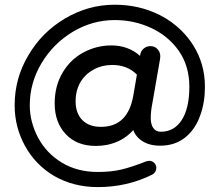

<svg xmlns="http://www.w3.org/2000/svg" viewBox="-20 -698 917 806"><path d="M554.7 -384.8Q514.6 -425.3 451.2 -425.3Q408.7 -425.3 375.5 -407.2Q354.5 -396 340.8 -382.6Q327.1 -369.1 319.1 -355.7Q311 -342.3 306.6 -329.1Q297.4 -303.7 297.4 -273.4Q297.4 -222.2 325.7 -193.8Q354 -165.5 403.3 -165.5Q461.9 -165.5 495.6 -199.7Q528.3 -232.4 539.6 -296.9ZM447.3 -507.3Q518.6 -507.3 567.9 -463.4L568.8 -468.8Q571.3 -484.4 583.5 -494.4Q595.7 -504.4 611.3 -504.4Q629.4 -504.4 641.1 -491.9Q652.8 -479.5 652.8 -461.9V-461.4L651.9 -450.2L619.6 -264.6Q612.8 -231 612.8 -202.1Q612.8 -191.4 614 -185.8Q615.2 -180.2 616 -177.5Q616.7 -174.8 617.4 -172.4Q618.2 -169.9 619.6 -167.5Q621.6 -163.1 624.5 -159.7L627.9 -155.3Q638.2 -145 655.3 -145Q710.9 -145 742.7 -193.8Q774.9 -243.7 774.9 -334Q774.9 -421.4 730 -485.4Q686 -547.4 614.5 -580.6Q543 -613.8 461.9 -613.8Q368.7 -613.8 286.1 -564.9Q203.1 -514.6 154.1 -432.4Q105 -350.1 105 -255.9Q105 -187 139.6 -120.6Q174.8 -54.7 239.5 -15.4Q304.2 23.9 390.6 23.9Q446.8 23.9 489.7 13.7Q532.7 3.4 593.3 -20.5Q602.1 -22.9 605.5 -22.9Q618.7 -22.9 627.4 -14.2Q636.2 -5.4 636.2 6.8Q636.2 17.6 629.4 26.4Q625 32.2 618.7 35.2Q513.7 87.4 390.6 87.4Q288.6 87.4 207 40.5Q128.9 -5.9 85.2 -85.2Q41.5 -164.6 41.5 -255.9Q41.5 -369.6 99.1 -465.8Q156.2 -563.5 253.7 -620.8Q351.1 -678.2 461.9 -678.2Q564 -678.2 650.9 -634.8Q703.1 -608.4 743.2 -567.9Q769.5 -541.5 789.6 -510.3Q840.3 -431.2 840.3 -334Q840.3 -268.6 821.3 -215.8Q801.3 -156.7 758.3 -121.6Q714.8 -86.4 652.3 -86.4Q593.3 -86.4 560.1 -119.6Q545.9 -133.8 539.6 -151.9Q496.1 -103.5 429.2 -89.8Q406.2 -85.4 381.8 -85.4Q302.2 -85.4 255.9 -135Q209.5 -184.6 209.5 -263.7Q209.5 -338.4 243.7 -394.5Q275.4 -448.2 330.3 -477.8Q385.3 -507.3 447.3 -507.3Z"/></svg>

Font: YuPearl-Medium
Style: Medium
Weight: 500
Designer: Max Yao
Foundry: Max-Everyday
Version: Version 1.011; ttfautohint (v1.8.3)